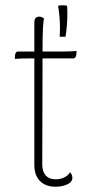

<svg xmlns="http://www.w3.org/2000/svg" viewBox="-20 -695 365 727"><path d="M207 -590Q207 -632 200 -673Q206 -675 217 -675Q229 -675 234 -673Q235 -663 235 -644Q235 -597 228 -556H206Q207 -567 207 -590ZM270 -502 269 -488Q267 -474 258 -474H141V-428L140 -71Q140 -46 153 -31Q166 -16 191 -16Q209 -16 224 -23.5Q239 -31 245 -43Q254 -33 254 -22Q254 -6 235 3Q216 12 190 12Q153 12 131.5 -9.5Q110 -31 110 -71V-474H96Q62 -474 36 -472L37 -486Q39 -500 48 -500H110V-610Q110 -632 129 -632Q139 -632 147 -624Q141 -610 141 -500H218Q250 -500 270 -502Z"/></svg>

Font: Arima Madurai Thin
Style: Regular
Weight: 250
Designer: Joana Correia and Natanael Gama
Foundry: NDISCOVER
Version: Version 1.020; ttfautohint (v1.5) -l 7 -r 28 -G 50 -x 13 -D 